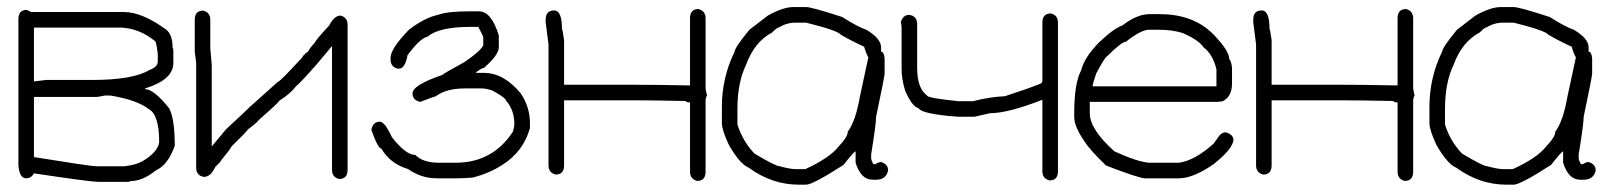

<svg xmlns="http://www.w3.org/2000/svg" viewBox="-20 -500 4435 530"><path d="M54.2 -472.7 65.9 -466.8H321.8Q372.6 -466.8 439 -418Q456.5 -404.3 456.5 -367.2Q458.5 -367.2 458.5 -359.4V-326.2Q458.5 -279.8 380.4 -255.9V-253.9Q404.8 -253.9 446.8 -201.2Q462.4 -172.9 462.4 -97.7Q443.8 -44.4 409.7 -29.3Q373.5 0 339.4 0Q339.4 2 331.5 2H251.5Q230 2 73.7 -21.5Q66.4 -7.8 52.2 -7.8Q33.2 -7.8 30.8 -44.9V-447.3Q30.8 -472.7 54.2 -472.7ZM73.7 -423.8V-275.4H75.7Q104 -279.3 106.9 -279.3H233.9Q346.7 -279.3 392.1 -306.6Q415.5 -314.9 415.5 -330.1V-351.6Q411.1 -386.7 407.7 -386.7Q365.7 -420.9 315.9 -423.8ZM247.6 -232.4H73.7V-66.4Q231 -41 245.6 -41H323.7Q355.5 -44.9 372.6 -54.7Q408.7 -75.2 417.5 -99.6L419.4 -107.4Q419.4 -184.1 390.1 -199.2Q358.4 -224.1 284.7 -236.3H269Q250 -232.4 247.6 -232.4Z M541 -470.7Q560.5 -465.8 560.5 -445.3V-367.2Q560.5 -364.3 564.5 -320.3V-95.7L603.5 -142.6Q659.2 -194.3 669.9 -205.1L746.1 -273.4Q752 -273.4 814.5 -341.8Q814.5 -345.7 832 -359.4Q832 -363.8 849.6 -382.8Q849.6 -387.7 888.7 -429.7Q902.8 -457 919.9 -457Q939.5 -452.1 939.5 -431.6V-31.2Q939.5 -5.9 916 -5.9Q896.5 -10.7 896.5 -31.2V-373L857.4 -326.2Q808.1 -270 796.9 -261.7Q780.8 -240.7 752 -222.7Q748 -215.8 693.4 -168Q693.4 -164.6 664.1 -142.6Q664.1 -139.6 619.1 -95.7Q613.8 -85.4 589.8 -56.6Q589.8 -54.2 574.2 -39.1Q561.5 -11.7 543 -11.7Q521.5 -15.1 521.5 -37.1V-326.2Q517.6 -354.5 517.6 -357.4V-445.3Q517.6 -470.7 541 -470.7Z M1278.8 -468.8H1302.2Q1336.4 -468.8 1356.9 -402.3V-369.1Q1356.9 -348.6 1315.9 -312.5Q1310.5 -312.5 1294.4 -300.8V-298.8H1315.9Q1370.6 -298.8 1417.5 -242.2Q1442.9 -204.1 1442.9 -160.2V-146.5Q1424.8 -81.5 1366.7 -44.9Q1330.6 -21.5 1284.7 -9.8Q1258.3 -7.8 1245.6 -7.8H1185.1Q1142.6 -7.8 1106.9 -33.2Q1057.1 -47.9 1032.7 -89.8Q1023.4 -89.8 1005.4 -140.6V-142.6Q1009.8 -164.1 1028.8 -164.1Q1042 -164.1 1062 -121.1Q1100.1 -72.3 1126.5 -72.3Q1147.9 -50.8 1190.9 -50.8H1237.8Q1339.8 -50.8 1396 -136.7Q1399.9 -152.3 1399.9 -156.2Q1399.9 -196.8 1376.5 -222.7Q1376.5 -229.5 1339.4 -250Q1321.8 -255.9 1310.1 -255.9H1263.2Q1211.9 -255.9 1183.1 -234.4Q1181.2 -234.4 1140.1 -218.8Q1118.7 -223.1 1118.7 -242.2Q1118.7 -265.1 1200.7 -293Q1207 -298.8 1261.2 -328.1Q1306.2 -358.4 1314 -375V-396.5Q1314 -400.4 1300.3 -425.8H1278.8Q1191.4 -425.8 1159.7 -398.4Q1140.6 -395.5 1105 -347.7Q1098.1 -310.5 1081.5 -310.5H1077.6Q1058.1 -315.4 1058.1 -335.9V-341.8Q1059.6 -367.2 1108.9 -418Q1152.3 -451.2 1189 -459Q1214.8 -468.8 1278.8 -468.8Z M1908.2 -475.1Q1927.7 -469.7 1927.7 -449.7V-256.3Q1927.7 -252.4 1931.6 -236.8Q1927.7 -229.5 1927.7 -221.2V-25.9Q1927.7 -0.5 1904.3 -0.5Q1884.8 -5.9 1884.8 -25.9V-217.3Q1873 -217.3 1873 -221.2Q1782.7 -223.1 1732.4 -223.1H1537.1V-43.5Q1537.1 -18.1 1513.7 -18.1Q1494.1 -23.4 1494.1 -43.5V-377.4L1486.3 -438V-445.8Q1486.3 -471.2 1509.8 -471.2Q1531.2 -471.2 1531.2 -420.4Q1532.7 -420.4 1537.1 -389.2V-266.1H1724.6Q1783.2 -266.1 1884.8 -264.2V-449.7Q1884.8 -475.1 1908.2 -475.1Z M2169.9 -480.5H2205.1Q2220.7 -480.5 2304.7 -453.1Q2348.6 -425.3 2371.1 -418Q2412.1 -394 2412.1 -369.1V-357.4Q2420.4 -357.4 2421.9 -337.9V-296.9Q2421.9 -289.1 2398.4 -177.7Q2398.4 -157.7 2384.8 -74.2V-62.5Q2384.8 -58.6 2390.6 -46.9H2396.5Q2404.8 -52.7 2412.1 -52.7Q2431.6 -46.9 2431.6 -29.3Q2425.8 -3.9 2398.4 -3.9H2388.7Q2356.4 -3.9 2341.8 -50.8V-82Q2337.4 -82 2308.6 -44.9Q2223.6 9.8 2205.1 9.8H2185.5Q2110.8 9.8 2046.9 -37.1Q2022.5 -46.9 1992.2 -99.6Q1972.7 -141.1 1972.7 -160.2V-205.1Q1972.7 -285.6 2007.8 -357.4Q2009.3 -370.1 2048.8 -418L2099.6 -457Q2141.6 -480.5 2169.9 -480.5ZM2015.6 -199.2V-156.2Q2029.8 -110.8 2062.5 -76.2Q2121.1 -41 2132.8 -41Q2161.1 -33.2 2175.8 -33.2H2203.1Q2271 -64.5 2294.9 -95.7Q2320.3 -122.1 2320.3 -136.7Q2341.8 -165.5 2353.5 -232.4L2377 -341.8Q2371.6 -350.1 2365.2 -371.1Q2329.1 -387.7 2300.8 -404.3Q2292 -416 2205.1 -437.5H2175.8Q2151.9 -437.5 2128.9 -423.8Q2124.5 -423.8 2111.3 -410.2Q2062.5 -384.8 2039.1 -320.3Q2015.6 -271.5 2015.6 -199.2Z M2880.9 -462.9Q2900.4 -458 2900.4 -437.5V-27.3Q2900.4 -2 2877 -2Q2857.4 -6.8 2857.4 -27.3V-224.6Q2762.7 -187.5 2712.9 -187.5L2669.9 -177.7H2625Q2524.9 -185.1 2515.6 -201.2Q2497.1 -206.1 2478.5 -250Q2468.8 -281.7 2468.8 -310.5V-421.9Q2468.8 -428.7 2466.8 -439.5Q2472.7 -459 2490.2 -459Q2511.7 -455.6 2511.7 -433.6V-312.5Q2511.7 -256.3 2539.1 -236.3Q2539.1 -229.5 2625 -220.7H2666Q2711.4 -232.4 2753.9 -234.4Q2815.9 -254.4 2853.5 -269.5Q2857.4 -274.4 2857.4 -275.4V-437.5Q2857.4 -462.9 2880.9 -462.9Z M3152.3 -460.9H3181.6Q3278.3 -460.9 3334 -400.4Q3373 -358.9 3373 -337.9Q3380.9 -327.1 3380.9 -308.6V-269.5Q3380.9 -233.9 3355.5 -220.7L3341.8 -218.8H2988.3V-187.5Q2988.3 -142.6 3056.6 -82Q3121.1 -52.7 3152.3 -50.8H3234.4Q3277.8 -56.6 3330.1 -103.5L3339.8 -117.2Q3350.6 -134.8 3363.3 -134.8Q3384.8 -128.9 3384.8 -113.3Q3382.8 -88.9 3330.1 -46.9Q3273.9 -7.8 3234.4 -7.8H3140.6Q3125 -7.8 3033.2 -43Q2987.8 -86.4 2972.7 -111.3Q2945.3 -150.4 2945.3 -177.7V-187.5Q2945.3 -271 2964.8 -306.6Q2973.1 -341.3 3013.7 -382.8Q3054.7 -421.9 3078.1 -429.7Q3118.7 -460.9 3152.3 -460.9ZM2996.1 -261.7H3337.9V-308.6Q3328.1 -349.6 3302.7 -369.1Q3290 -388.7 3246.1 -408.2Q3217.8 -418 3175.8 -418H3152.3Q3129.9 -418 3087.9 -384.8Q3076.2 -384.8 3035.2 -343.8Q3029.3 -341.3 3005.9 -296.9Q2996.1 -268.6 2996.1 -261.7Z M3861.3 -475.1Q3880.9 -469.7 3880.9 -449.7V-256.3Q3880.9 -252.4 3884.8 -236.8Q3880.9 -229.5 3880.9 -221.2V-25.9Q3880.9 -0.5 3857.4 -0.5Q3837.9 -5.9 3837.9 -25.9V-217.3Q3826.2 -217.3 3826.2 -221.2Q3735.8 -223.1 3685.5 -223.1H3490.2V-43.5Q3490.2 -18.1 3466.8 -18.1Q3447.3 -23.4 3447.3 -43.5V-377.4L3439.5 -438V-445.8Q3439.5 -471.2 3462.9 -471.2Q3484.4 -471.2 3484.4 -420.4Q3485.8 -420.4 3490.2 -389.2V-266.1H3677.7Q3736.3 -266.1 3837.9 -264.2V-449.7Q3837.9 -475.1 3861.3 -475.1Z M4123 -480.5H4158.2Q4173.8 -480.5 4257.8 -453.1Q4301.8 -425.3 4324.2 -418Q4365.2 -394 4365.2 -369.1V-357.4Q4373.5 -357.4 4375 -337.9V-296.9Q4375 -289.1 4351.6 -177.7Q4351.6 -157.7 4337.9 -74.2V-62.5Q4337.9 -58.6 4343.8 -46.9H4349.6Q4357.9 -52.7 4365.2 -52.7Q4384.8 -46.9 4384.8 -29.3Q4378.9 -3.9 4351.6 -3.9H4341.8Q4309.6 -3.9 4294.9 -50.8V-82Q4290.5 -82 4261.7 -44.9Q4176.8 9.8 4158.2 9.8H4138.7Q4064 9.8 4000 -37.1Q3975.6 -46.9 3945.3 -99.6Q3925.8 -141.1 3925.8 -160.2V-205.1Q3925.8 -285.6 3960.9 -357.4Q3962.4 -370.1 4002 -418L4052.7 -457Q4094.7 -480.5 4123 -480.5ZM3968.8 -199.2V-156.2Q3982.9 -110.8 4015.6 -76.2Q4074.2 -41 4085.9 -41Q4114.3 -33.2 4128.9 -33.2H4156.2Q4224.1 -64.5 4248 -95.7Q4273.4 -122.1 4273.4 -136.7Q4294.9 -165.5 4306.6 -232.4L4330.1 -341.8Q4324.7 -350.1 4318.4 -371.1Q4282.2 -387.7 4253.9 -404.3Q4245.1 -416 4158.2 -437.5H4128.9Q4105 -437.5 4082 -423.8Q4077.6 -423.8 4064.5 -410.2Q4015.6 -384.8 3992.2 -320.3Q3968.8 -271.5 3968.8 -199.2Z"/></svg>

Font: CEF Fonts CJK
Style: Regular
Weight: 400
Designer: PartyBoss (派对大魔王)
Version: Release 2.25